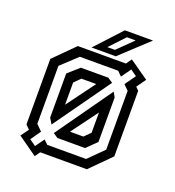

<svg xmlns="http://www.w3.org/2000/svg" viewBox="-130 -791 840 920"><g transform="rotate(20 289.5 -331.0)"><path d="M150 26.5 52 -43 81 -83 61 -103V-437L164 -540H406.5H409L429 -568.5L527 -500L493.5 -453L509 -437V-103L406.5 0H169L167 2.5ZM269 -141.5H337L368 -172V-275.5ZM135 -19.5 167.5 -65 188 -45H386L461.5 -120V-420L436 -445L475 -499.5L443 -522L408 -473L386 -495H190.5L109 -419V-123.5L138.5 -94L102.5 -42.5ZM222.5 -92.5 198.5 -109 400 -393.5 414 -369V-142L363.5 -92.5ZM174 -143.5 156.5 -172.5V-397.5L213 -447.5H353L378.5 -430.5ZM202.5 -255 309 -399H233.5L202.5 -368ZM228 -556 350 -688H493.5L351.5 -556ZM298.5 -583.5H337L415 -660H370.5Z"/></g></svg>

Font: Tourney Thin Medium
Style: Regular
Weight: 500
Version: Version 1.015